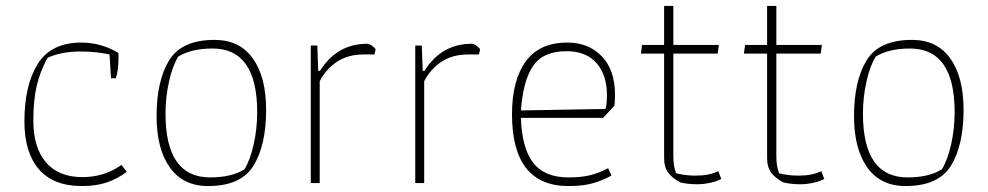

<svg xmlns="http://www.w3.org/2000/svg" viewBox="-20 -615 3319 645"><path d="M62 -207Q62 -329 107 -400.5Q152 -472 253 -472Q320 -472 378 -437V-418Q378 -378 369 -352H353L348 -432Q304 -442 250 -442Q186 -442 140 -421Q115 -376 103.5 -327.5Q92 -279 92 -210Q92 -119 134.5 -69.5Q177 -20 257 -20Q331 -20 388 -61L406 -38Q376 -15 340 -2.5Q304 10 255 10Q159 10 110.5 -46.5Q62 -103 62 -207Z M506 -225Q506 -343 548 -412Q590 -481 701 -481Q785 -481 829.5 -418.5Q874 -356 874 -246Q874 -128 832 -59Q790 10 679 10Q595 10 550.5 -52.5Q506 -115 506 -225ZM801 -46Q820 -76 832 -129Q844 -182 844 -238Q844 -452 694 -452Q623 -452 579 -425Q560 -395 548 -342Q536 -289 536 -233Q536 -19 686 -19Q757 -19 801 -46Z M1024 -462H1046L1049 -377H1055Q1112 -468 1214 -468Q1220 -468 1228.5 -462Q1237 -456 1242 -450L1238 -432H1202Q1149 -432 1112 -407.5Q1075 -383 1054 -342V0H1024Z M1375 -462H1397L1400 -377H1406Q1463 -468 1565 -468Q1571 -468 1579.5 -462Q1588 -456 1593 -450L1589 -432H1553Q1500 -432 1463 -407.5Q1426 -383 1405 -342V0H1375Z M1700 -231Q1700 -345 1746 -408.5Q1792 -472 1886 -472Q1957 -472 2001.5 -426Q2046 -380 2046 -297Q2046 -273 2044 -260L2006 -219H1730Q1733 -118 1771 -68.5Q1809 -19 1890 -19Q1933 -19 1963 -26.5Q1993 -34 2023 -50L2034 -25Q2002 -8 1970 1Q1938 10 1890 10Q1700 10 1700 -231ZM2014 -249Q2019 -265 2019 -295Q2019 -363 1984 -403Q1949 -443 1883 -443Q1804 -443 1770.5 -393Q1737 -343 1730 -244Z M2266 -2Q2239 -16 2225 -34.5Q2211 -53 2211 -84V-435H2133L2137 -464H2211V-595H2242V-464H2395L2391 -435H2242V-95Q2242 -72 2244 -60.5Q2246 -49 2251 -33Q2282 -25 2317 -25Q2363 -25 2393 -40L2403 -14Q2389 -6 2366.5 -1Q2344 4 2322 4Q2292 4 2266 -2Z M2612 -2Q2585 -16 2571 -34.5Q2557 -53 2557 -84V-435H2479L2483 -464H2557V-595H2588V-464H2741L2737 -435H2588V-95Q2588 -72 2590 -60.5Q2592 -49 2597 -33Q2628 -25 2663 -25Q2709 -25 2739 -40L2749 -14Q2735 -6 2712.5 -1Q2690 4 2668 4Q2638 4 2612 -2Z M2849 -225Q2849 -343 2891 -412Q2933 -481 3044 -481Q3128 -481 3172.5 -418.5Q3217 -356 3217 -246Q3217 -128 3175 -59Q3133 10 3022 10Q2938 10 2893.5 -52.5Q2849 -115 2849 -225ZM3144 -46Q3163 -76 3175 -129Q3187 -182 3187 -238Q3187 -452 3037 -452Q2966 -452 2922 -425Q2903 -395 2891 -342Q2879 -289 2879 -233Q2879 -19 3029 -19Q3100 -19 3144 -46Z"/></svg>

Font: Athiti ExtraLight
Style: Regular
Weight: 275
Designer: CadsonDemak Team
Foundry: CadsonDemak
Version: Version 1.033